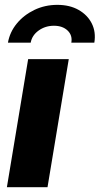

<svg xmlns="http://www.w3.org/2000/svg" viewBox="-20 -783 417 803"><path d="M8.8 0 97.7 -535.6H267.6L178.7 0ZM219.7 -762.7Q271.5 -762.7 308.8 -741.5Q346.2 -720.2 364 -684.6Q381.8 -648.9 374.5 -604.5H278.3Q283.7 -635.3 262.7 -655.3Q241.7 -675.3 205.6 -675.3Q169.4 -675.3 141.6 -655.3Q113.8 -635.3 108.4 -604.5H13.2Q21 -648.9 50.3 -684.6Q79.6 -720.2 123.8 -741.5Q168 -762.7 219.7 -762.7Z"/></svg>

Font: Inter 20pt ExtraBold
Style: Italic
Weight: 800
Italic angle: -9.3988°
Version: Version 4.001;git-66647c0bb